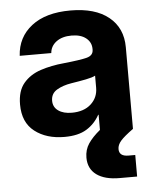

<svg xmlns="http://www.w3.org/2000/svg" viewBox="-52 -570 658 819"><g transform="rotate(-5 276.5 -161.0)"><path d="M208.5 8.8Q131.3 8.8 81.3 -29.8Q31.2 -68.4 31.2 -145.5Q31.2 -203.6 59.1 -236.6Q86.9 -269.5 132.8 -284.7Q178.7 -299.8 232.4 -304.7Q303.2 -312 331.5 -319.3Q359.9 -326.7 359.9 -351.6V-355Q359.9 -383.3 337.4 -401.4Q314.9 -419.4 275.4 -419.4Q235.4 -419.4 210.4 -400.9Q185.5 -382.3 183.1 -352.5H47.9Q52.7 -432.1 113.3 -479.2Q173.8 -526.4 279.8 -526.4Q385.7 -526.4 443.8 -479.2Q502 -432.1 502 -349.6V0H361.3V-72.8H359.4Q338.9 -35.2 303.2 -13.2Q267.6 8.8 208.5 8.8ZM248.5 -91.3Q300.3 -91.3 330.6 -118.9Q360.8 -146.5 360.8 -188.5V-240.2Q348.6 -233.4 320.3 -227.8Q292 -222.2 257.3 -216.8Q220.2 -210.9 194.6 -195.6Q168.9 -180.2 168.9 -149.4Q168.9 -122.1 190.7 -106.7Q212.4 -91.3 248.5 -91.3ZM427.2 204.1Q363.8 204.1 328.6 178.5Q293.5 152.8 293.5 105Q293.5 71.3 311 45.2Q328.6 19 361.3 -7.8L502 0Q462.9 28.3 448 45.4Q433.1 62.5 433.1 80.6Q433.1 111.8 473.1 111.8H502V204.1Z"/></g></svg>

Font: Inter Display
Style: Bold
Weight: 700
Designer: Rasmus Andersson
Foundry: rsms
Version: Version 4.001;git-9221beed3